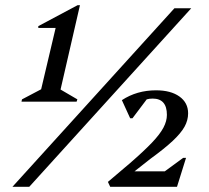

<svg xmlns="http://www.w3.org/2000/svg" viewBox="-20 -722 809 742"><path d="M63 -329 65 -338 139 -377 195 -614H128V-621L280 -702H289L214 -376L279 -338L276 -329ZM28 0 654 -690H719L93 0ZM406 0 397 -19 483 -92Q536 -138 567 -170.5Q598 -203 611.5 -228.5Q625 -254 625 -278Q625 -341 570 -341Q557 -341 547 -338L492 -265H483L451 -335Q509 -373 583 -373Q640 -373 673.5 -349Q707 -325 707 -284Q707 -257 693 -232Q679 -207 647.5 -177.5Q616 -148 561 -108L500 -60H617L688 -112H699L664 0Z"/></svg>

Font: Platypi
Style: Italic
Weight: 400
Italic angle: -13°
Designer: David Sargent
Foundry: Bolt Cutter Type
Version: Version 1.200; ttfautohint (v1.8.4.7-5d5b)